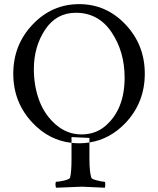

<svg xmlns="http://www.w3.org/2000/svg" viewBox="-20 -670 751 911"><path d="M575.7 -86.9Q502 -9.3 404.3 5.9V-15.6L319.3 -19.5V7.8Q213.4 -3.9 134.8 -86.9Q43 -183.6 43 -320.3Q43 -457 134.8 -553.7Q226.6 -650.4 355.5 -650.4Q484.4 -650.4 575.7 -553.7Q667 -457 667 -320.3Q667 -183.6 575.7 -86.9ZM339.8 -609.4Q247.1 -609.4 193.8 -528.8Q140.6 -448.2 140.6 -341.8Q140.6 -262.7 166 -193.8Q191.4 -125 245.1 -78.6Q298.8 -32.2 366.2 -32.2Q433.6 -32.2 480.5 -72.8Q571.3 -151.4 571.3 -301.8Q571.3 -424.8 509.3 -517.1Q447.3 -609.4 339.8 -609.4ZM404.3 82Q404.3 143.6 413.1 172.9Q415 179.7 440.4 186Q465.8 192.4 475.6 192.4Q479.5 192.4 479.5 203.6Q479.5 214.8 477.5 220.7Q379.9 215.8 369.6 215.8Q359.4 215.8 247.1 220.7Q243.2 216.8 243.2 204.6Q243.2 192.4 247.1 192.4Q259.8 192.4 284.7 186.5Q309.6 180.7 312.5 172.9Q319.3 146.5 319.3 85.9V7.8Q336.9 9.8 358.4 9.8Q379.9 9.8 404.3 5.9Z"/></svg>

Font: CrimsonText-Roman
Style: Roman
Weight: 400
Version: Version 0.13